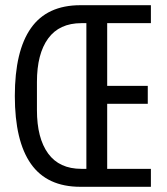

<svg xmlns="http://www.w3.org/2000/svg" viewBox="-20 -718 640 738"><path d="M289 0Q161 0 99 -88Q37 -176 37 -349Q37 -522 99 -610Q161 -698 289 -698H560V-629H392V-388H548V-319H392V-69H560V0ZM312 -69V-629H293Q208 -629 165 -570Q122 -511 122 -403V-295Q122 -187 165 -128Q208 -69 293 -69Z"/></svg>

Font: IBM Plex Mono
Style: Regular
Weight: 400
Monospace: yes
Designer: Mike Abbink, Paul van der Laan, Pieter van Rosmalen
Foundry: Bold Monday
Version: Version 2.3